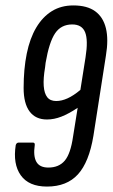

<svg xmlns="http://www.w3.org/2000/svg" viewBox="-20 -681 415 707"><path d="M153 6Q86 6 56.5 -35.5Q27 -77 38 -147Q41 -156 49 -156H101Q109 -156 108 -147Q102 -106 114 -85Q126 -64 158 -64Q197 -64 218.5 -89.5Q240 -115 249 -178L266 -284Q233 -262 206 -251.5Q179 -241 153 -241Q111 -241 89 -270.5Q67 -300 67 -357Q67 -427 78.5 -483.5Q90 -540 113.5 -579.5Q137 -619 171 -640Q205 -661 250 -661Q301 -661 330.5 -639.5Q360 -618 370 -577Q380 -536 370 -476L324 -181Q308 -84 267 -39Q226 6 153 6ZM187 -309Q207 -309 229 -319Q251 -329 276 -350L295 -470Q305 -533 293.5 -562Q282 -591 246 -591Q205 -591 183 -558.5Q161 -526 148 -450L146 -433Q139 -392 141 -364.5Q143 -337 154 -323Q165 -309 187 -309Z"/></svg>

Font: Sofia Sans Extra Condensed Medium
Style: Italic
Weight: 500
Italic angle: -9°
Version: Version 4.100